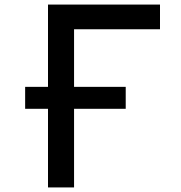

<svg xmlns="http://www.w3.org/2000/svg" viewBox="-20 -820 790 840"><path d="M680 -800V-692H304V0H190V-800ZM90 -440H530V-344H90Z"/></svg>

Font: Martian Mono VF sWd Rg
Style: Regular
Weight: 400
Width: 6
Monospace: yes
Designer: Roman Shamin
Foundry: Evil Martians
Version: Version 1.100